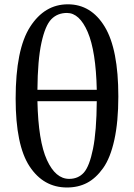

<svg xmlns="http://www.w3.org/2000/svg" viewBox="-20 -834 606 869"><path d="M418 -376H149.4Q153.3 -195.3 192.4 -109.9Q231.4 -24.4 293 -24.4Q334 -24.4 359.4 -52.7Q384.8 -81.1 400.9 -160.2Q417 -239.3 418 -376ZM149.4 -427.7H418Q414.1 -602.5 377 -689Q339.8 -775.4 283.2 -775.4Q240.2 -775.4 212.4 -747.1Q184.6 -718.8 167.5 -640.1Q150.4 -561.5 149.4 -427.7ZM515.6 -397.5Q515.6 -283.2 497.6 -201.2Q479.5 -119.1 446.8 -73.2Q414.1 -27.3 374 -6.3Q334 14.6 283.2 14.6Q176.8 14.6 113.8 -81.1Q50.8 -176.8 50.8 -387.7Q50.8 -610.4 116.2 -712.4Q181.6 -814.5 287.1 -814.5Q392.6 -814.5 454.1 -712.9Q515.6 -611.3 515.6 -397.5Z"/></svg>

Font: Bpmf Zihi Serif SemiBold
Style: SemiBold
Weight: 600
Foundry: But Ko
Version: Version 1.320